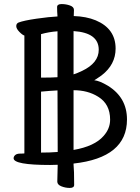

<svg xmlns="http://www.w3.org/2000/svg" viewBox="-20 -796 690 945"><path d="M189 -414Q235 -414 263 -416V-642Q221 -639 182 -628V-414ZM182 -45Q227 -45 264 -48L263 -351Q223 -349 182 -345ZM342 -430Q361 -436 384 -447Q466 -486 466 -551Q466 -635 342 -643ZM342 -58Q446 -76 490 -127Q522 -163 522 -207Q522 -284 463 -320Q412 -352 342 -352ZM345 114Q345 129 323.5 129Q302 129 282 121Q262 113 262 98L264 15Q249 16 227 16Q47 16 47 -17Q47 -26 55 -33Q63 -40 80 -40Q97 -40 100 -41V-621Q90 -624 75 -639.5Q60 -655 60 -667.5Q60 -680 71 -685Q97 -695 159.5 -704Q222 -713 263 -715Q261 -739 261 -761Q261 -776 283 -776Q305 -776 324.5 -769Q344 -762 344 -747L343 -717Q405 -715 451 -696Q549 -655 549 -557Q549 -478 480 -425Q450 -404 444 -401Q469 -399 511 -374Q605 -316 605 -208Q605 -20 342 9V14Q345 41 345 114Z"/></svg>

Font: LXGW WenKai Lite
Style: Bold
Weight: 700
Designer: LXGW / Fontworks Inc.
Foundry: LXGW / Fontworks Inc.
Version: Version 1.330;April 28, 2024